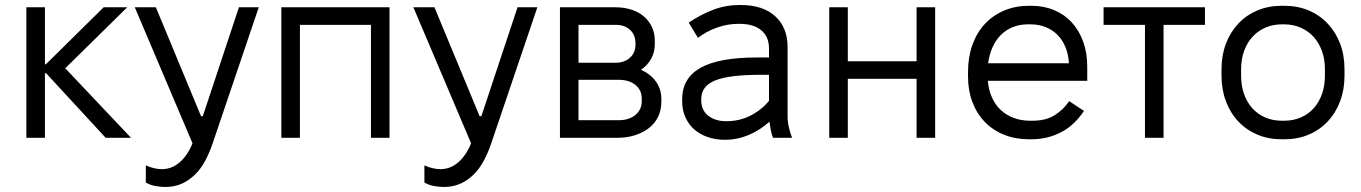

<svg xmlns="http://www.w3.org/2000/svg" viewBox="-20 -549 5423 765"><path d="M85 0H159V-257H164L401 0H502L240 -277L487 -520H393L163 -293H159V-520H85Z M638 196Q675 196 704 183Q733 170 756.5 147Q780 124 797 92.5Q814 61 827 23L1011 -520H932L788 -86H781L601 -520H517L747 22Q727 71 695.5 98Q664 125 625 125Q611 125 595 121.5Q579 118 561 110V178Q579 189 601 192.5Q623 196 638 196Z M1101 0H1175V-450H1458V0H1532V-520H1101Z M1748 196Q1785 196 1814 183Q1843 170 1866.5 147Q1890 124 1907 92.5Q1924 61 1937 23L2121 -520H2042L1898 -86H1891L1711 -520H1627L1857 22Q1837 71 1805.5 98Q1774 125 1735 125Q1721 125 1705 121.5Q1689 118 1671 110V178Q1689 189 1711 192.5Q1733 196 1748 196Z M2211 0H2440Q2479 0 2511 -10.5Q2543 -21 2566.5 -39.5Q2590 -58 2602.5 -84.5Q2615 -111 2615 -143V-156Q2615 -194 2593.5 -224Q2572 -254 2534 -271Q2560 -289 2574.5 -315Q2589 -341 2589 -373V-387Q2589 -417 2577.5 -441.5Q2566 -466 2545.5 -483.5Q2525 -501 2496 -510.5Q2467 -520 2431 -520H2211ZM2285 -70V-231H2445Q2487 -231 2512 -210.5Q2537 -190 2537 -155V-146Q2537 -112 2511.5 -91Q2486 -70 2445 -70ZM2285 -299V-450H2433Q2469 -450 2490.5 -430Q2512 -410 2512 -377V-372Q2512 -339 2490 -319Q2468 -299 2432 -299Z M2869 8Q2917 8 2961.5 -10.5Q3006 -29 3046 -64Q3048 -47 3051.5 -29Q3055 -11 3060 0H3136Q3129 -17 3123.5 -40.5Q3118 -64 3118 -85V-362Q3118 -439 3069 -484Q3020 -529 2932 -529H2926Q2871 -529 2821.5 -510Q2772 -491 2724 -459L2761 -398Q2794 -424 2836.5 -439Q2879 -454 2921 -454H2927Q2983 -454 3013.5 -428Q3044 -402 3044 -356V-320H2996Q2845 -320 2771.5 -279Q2698 -238 2698 -153V-146Q2698 -111 2710.5 -82.5Q2723 -54 2745.5 -34Q2768 -14 2799.5 -3Q2831 8 2869 8ZM2873 -66Q2851 -66 2832.5 -72Q2814 -78 2801 -88.5Q2788 -99 2781 -114.5Q2774 -130 2774 -149V-154Q2774 -206 2829.5 -228.5Q2885 -251 3011 -251H3044V-147Q3013 -110 2969.5 -88Q2926 -66 2873 -66Z M3284 0H3358V-235H3632V0H3706V-520H3632V-305H3358V-520H3284Z M4080 6H4088Q4123 6 4153 -1.5Q4183 -9 4209.5 -23Q4236 -37 4258.5 -58.5Q4281 -80 4299 -107L4240 -146Q4218 -113 4183 -90.5Q4148 -68 4094 -68H4084Q4048 -68 4018 -79.5Q3988 -91 3966.5 -111.5Q3945 -132 3932 -161.5Q3919 -191 3916 -227H4312V-283Q4312 -338 4296 -382.5Q4280 -427 4251 -459Q4222 -491 4180.5 -508.5Q4139 -526 4089 -526H4081Q4026 -526 3981 -507Q3936 -488 3904 -453.5Q3872 -419 3854.5 -370.5Q3837 -322 3837 -263V-244Q3837 -188 3854.5 -142Q3872 -96 3904 -63Q3936 -30 3981 -12Q4026 6 4080 6ZM3917 -297Q3922 -333 3935 -361.5Q3948 -390 3968 -410Q3988 -430 4015.5 -441Q4043 -452 4076 -452H4086Q4119 -452 4146.5 -441Q4174 -430 4194 -409.5Q4214 -389 4225.5 -360.5Q4237 -332 4239 -297Z M4542 0H4616V-450H4781V-520H4377V-450H4542Z M5087 6H5097Q5150 6 5194 -12.5Q5238 -31 5270 -65Q5302 -99 5319.5 -145.5Q5337 -192 5337 -247V-273Q5337 -329 5319.5 -375Q5302 -421 5270 -455Q5238 -489 5194 -507.5Q5150 -526 5097 -526H5087Q5034 -526 4990 -507.5Q4946 -489 4914 -455Q4882 -421 4864.5 -375Q4847 -329 4847 -273V-247Q4847 -192 4864.5 -145.5Q4882 -99 4914 -65Q4946 -31 4990 -12.5Q5034 6 5087 6ZM5088 -68Q5051 -68 5021 -81Q4991 -94 4969.5 -118Q4948 -142 4936.5 -175Q4925 -208 4925 -247V-273Q4925 -313 4937 -346Q4949 -379 4970.5 -402.5Q4992 -426 5022 -439Q5052 -452 5088 -452H5096Q5132 -452 5162 -439Q5192 -426 5213.5 -402.5Q5235 -379 5247 -346Q5259 -313 5259 -273V-247Q5259 -208 5247.5 -175Q5236 -142 5214.5 -118Q5193 -94 5163 -81Q5133 -68 5096 -68Z"/></svg>

Font: Fixel Variable
Style: Regular
Weight: 100
Width: 3
Designer: AlfaBravo + MacPaw
Foundry: Kyrylo Tkachov, Marchela Mozhyna, Serhii Makarenko, Maria Weinstein, Zakhar Kryvoshyya
Version: Version 1.211